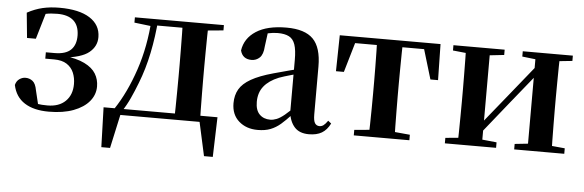

<svg xmlns="http://www.w3.org/2000/svg" viewBox="-48 -706 3176 1044"><g transform="rotate(5 1540.0 -184.5)"><path d="M229.1 16.2Q146.7 16.2 96.8 -16Q46.8 -48.1 33.4 -112.4Q39.1 -134.9 55 -145.6Q70.9 -156.4 87.8 -156.4Q109.8 -156.4 126.8 -143.2Q143.7 -130.1 150.1 -93.6L171.7 -3.9L115 -34.8Q143.1 -24.4 165.1 -20.6Q187 -16.9 219.4 -16.9Q282.2 -16.9 317.6 -51.5Q353.1 -86.1 353.1 -145.1Q353.1 -178.6 341.3 -207Q329.5 -235.3 303.2 -252.4Q277 -269.4 233.9 -269.4H185.7V-304.1H233.1Q293.9 -304.1 322.2 -331.7Q350.4 -359.2 349.6 -411.2Q348.6 -464.1 318.6 -491Q288.6 -518 230.1 -518Q193.9 -518 166 -512Q138.1 -505.9 109.5 -491L169.3 -522L125.2 -372.8H77L63.5 -509.7Q105.4 -532.4 147.3 -542.2Q189.3 -551.9 238.9 -551.9Q346.5 -551.9 404.5 -514.9Q462.6 -477.8 463.3 -411.7Q464 -361.1 422.6 -327.2Q381.2 -293.2 280 -283.6L281.3 -294.5Q355.3 -286.1 398.6 -264.7Q441.9 -243.3 460.6 -212.2Q479.3 -181.1 479.3 -142.8Q479.3 -98 449.6 -62Q419.9 -26.1 363.8 -4.9Q307.7 16.2 229.1 16.2Z M1070.1 0H602.3L622.5 -16.4L578.8 183.5H531.2L524.5 -33.6H1146.2L1139.5 183.5H1091.6L1047.5 -17.9ZM912.4 0Q914.2 -25.5 914.7 -67.4Q915.2 -109.4 915.7 -154.7Q916.2 -200 916.2 -234.8V-301.2Q916.2 -335.7 915.7 -381Q915.2 -426.4 914.7 -468.7Q914.2 -511 912.4 -535.7H1053.6Q1052.6 -511 1052.1 -468.7Q1051.6 -426.4 1051.1 -381Q1050.6 -335.7 1050.6 -301.2V-234.8Q1050.6 -200 1051.1 -154.7Q1051.6 -109.4 1052.1 -67.4Q1052.6 -25.5 1053.6 0ZM651.5 -506.8V-535.7H753.5V-495.5H746.4ZM987 -495.5V-535.7H1137.4V-506.8L1017 -495.5ZM583.9 -31.5Q646.7 -125.6 690.2 -254.7Q733.7 -383.7 743.1 -535.7H779.1Q771.9 -440.9 753.4 -350.8Q734.9 -260.8 703.9 -182.2Q687 -138.1 668.2 -97.1Q649.3 -56.1 626.3 -21.6V-8.9ZM753.5 -501.8V-535.7H988.3V-501.8Z M1369.6 16.2Q1307.2 16.2 1266.8 -19.4Q1226.3 -54.9 1226.3 -117.6Q1226.3 -161.2 1245 -193.6Q1263.7 -226.1 1308.1 -251.5Q1352.6 -277 1428.4 -297.9Q1467.8 -309.4 1517.4 -322Q1567 -334.6 1607 -344.4V-318.9Q1567 -308.9 1527 -297.6Q1486.9 -286.4 1460.1 -276.7Q1406.3 -254.9 1379.1 -220.6Q1351.8 -186.4 1351.8 -135.9Q1351.8 -90.4 1374.1 -67.9Q1396.3 -45.3 1433 -45.3Q1449.3 -45.3 1467.7 -52.6Q1486.1 -59.9 1510.4 -79.7Q1534.8 -99.4 1568.3 -135.5L1583.8 -82.4H1548.7Q1519.6 -50.6 1494.2 -28.7Q1468.7 -6.8 1439.4 4.7Q1410 16.2 1369.6 16.2ZM1649.1 15.2Q1597.6 15.2 1570.9 -14.2Q1544.2 -43.6 1537.9 -94V-96.5V-381.4Q1537.9 -434.7 1527.8 -464.5Q1517.7 -494.3 1494.6 -506.3Q1471.5 -518.3 1433 -518.3Q1407.4 -518.3 1380.3 -512.2Q1353.2 -506.1 1316.8 -491.2L1379.1 -516.3L1368.9 -439.2Q1366.3 -395.9 1347.6 -378Q1328.8 -360.2 1303.3 -360.2Q1254.1 -360.2 1242.2 -406.5Q1251.9 -473.5 1312.4 -512.7Q1372.9 -551.9 1478.1 -551.9Q1578.4 -551.9 1623.7 -505.9Q1669.1 -459.8 1669.1 -356.2V-94.8Q1669.1 -60.3 1677.8 -47Q1686.6 -33.8 1702.7 -33.8Q1714.3 -33.8 1724.3 -40.9Q1734.3 -48.1 1747.7 -67.2L1764.9 -53.4Q1747 -17.5 1719.2 -1.1Q1691.4 15.2 1649.1 15.2Z M1766.2 -339.1 1769.8 -535.7H2319.8L2323.4 -339.1H2281.7L2223.1 -534.2L2289 -500.4H1800.6L1866.5 -534.2L1809.4 -339.1ZM1893.1 0V-29.9L2004.7 -40.2H2085.6L2196.5 -29.9V0ZM1974.2 0Q1975.2 -25.5 1976.1 -67.4Q1976.9 -109.4 1977.4 -154.7Q1977.9 -200 1977.9 -234.8V-301.2Q1977.9 -335.7 1977.4 -381Q1976.9 -426.4 1976.1 -468.7Q1975.2 -511 1974.2 -535.7H2115.4Q2114.4 -511 2113.9 -468.7Q2113.4 -426.4 2112.9 -381Q2112.4 -335.7 2112.4 -301.2V-234.8Q2112.4 -200 2112.9 -154.7Q2113.4 -109.4 2113.9 -67.4Q2114.4 -25.5 2115.4 0Z M2390.2 0V-29.9L2499 -40.2H2567.4L2669.8 -29.9V0ZM2768.6 0V-29.9L2865.5 -40.2H2933.3L3042 -29.9V0ZM2458.9 0Q2460.6 -25.5 2461.1 -67.4Q2461.6 -109.4 2462.1 -154.7Q2462.6 -200 2462.6 -234.8V-301.2Q2462.6 -335.7 2462.1 -381Q2461.6 -426.4 2461.1 -468.7Q2460.6 -511 2458.9 -535.7H2591.4V0ZM2562.7 -51.6 2514.4 -77.8H2539.4L2698.6 -274.4L2869 -485.4L2916.7 -460.9H2892.5L2728.2 -257.7ZM2840.8 0V-535.7H2972.6Q2971.6 -511 2971.1 -468.7Q2970.6 -426.4 2970.1 -381Q2969.6 -335.7 2969.6 -301.2V-234.8Q2969.6 -200 2970.1 -154.7Q2970.6 -109.4 2971.1 -67.4Q2971.6 -25.5 2972.6 0ZM2390.2 -506.8V-535.7H2669.8V-506.8L2567.7 -495.5H2500ZM2768.6 -506.8V-535.7H3042V-506.8L2933.5 -495.5H2865.8Z"/></g></svg>

Font: Noto Serif HK
Style: Regular
Weight: 200
Designer: Ryoko NISHIZUKA 西塚涼子 (kana & ideographs); Frank Grießhammer (Latin, Greek & Cyrillic); Wenlong ZHANG 张文龙 (bopomofo); San
Foundry: Adobe
Version: Version 2.001;hotconv 1.1.0;makeotfexe 2.6.0